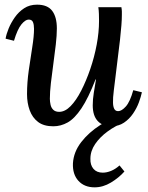

<svg xmlns="http://www.w3.org/2000/svg" viewBox="-20 -531 635 824"><path d="M209 11Q168 11 143.5 -7.5Q119 -26 107.5 -57.5Q96 -89 96 -127Q96 -177 103.5 -229.5Q111 -282 118.5 -329Q126 -376 126 -407Q126 -425 121.5 -436Q117 -447 103 -447Q89 -447 72 -426.5Q55 -406 40 -356L4 -365Q7 -384 17 -408.5Q27 -433 43.5 -456.5Q60 -480 83.5 -495.5Q107 -511 139 -511Q184 -511 204 -484.5Q224 -458 224 -409Q224 -380 219.5 -340Q215 -300 209 -257.5Q203 -215 198.5 -175.5Q194 -136 194 -107Q194 -95 197 -81.5Q200 -68 209 -59.5Q218 -51 234 -51Q259 -51 283 -75.5Q307 -100 328.5 -142Q350 -184 367.5 -235Q385 -286 395 -339.5Q405 -393 405 -441Q405 -455 404.5 -471Q404 -487 402 -500H501Q503 -488 503 -481.5Q503 -475 503 -467Q503 -448 501 -422.5Q499 -397 495 -360Q491 -323 484 -270Q478 -222 474.5 -192Q471 -162 468.5 -143.5Q466 -125 465.5 -113.5Q465 -102 465 -92Q465 -75 470 -64.5Q475 -54 487 -54Q502 -54 520 -74Q538 -94 552 -144L589 -135Q585 -116 576 -91.5Q567 -67 551 -43.5Q535 -20 512 -4.5Q489 11 458 11Q420 11 399 -12Q378 -35 378 -79Q378 -105 382.5 -132.5Q387 -160 392 -190H390Q359 -110 329.5 -66Q300 -22 270.5 -5.5Q241 11 209 11ZM386 273Q342 273 316.5 245Q291 217 293 170Q296 121 328.5 79Q361 37 410.5 5.5Q460 -26 514 -43L511 -5Q475 9 442 33Q409 57 388.5 87Q368 117 368 150Q367 177 381 193.5Q395 210 421 210Q438 210 456.5 202.5Q475 195 493 179L514 205Q490 232 456 252.5Q422 273 386 273Z"/></svg>

Font: Lora Medium
Style: Italic
Weight: 500
Italic angle: -3°
Designer: Olga Karpushina, Alexei Vanyashin (Cyrillic)
Foundry: Cyreal
Version: Version 3.004